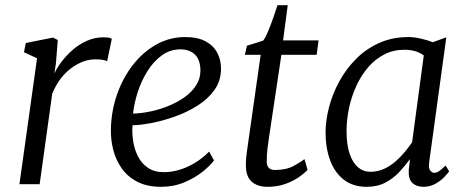

<svg xmlns="http://www.w3.org/2000/svg" viewBox="-20 -711 1804 741"><path d="M55 0 123 -486 72.5 -509.5 79.5 -545 184.5 -566 203 -556.5 196 -468.5 190 -427Q198.5 -447 216.2 -471Q234 -495 258.8 -517Q283.5 -539 314.2 -553Q345 -567 379.5 -567Q387 -567 396.8 -566Q406.5 -565 411.5 -561L393.5 -474.5Q387 -478.5 375.5 -480.2Q364 -482 347 -482Q325.5 -482 302.2 -473.8Q279 -465.5 256.2 -449Q233.5 -432.5 214.2 -407.5Q195 -382.5 181.5 -349L133 0Z M806 -92Q792 -72.5 762.2 -48.5Q732.5 -24.5 691.2 -7.2Q650 10 601.5 10Q548.5 10 511 -9Q473.5 -28 450.5 -60.2Q427.5 -92.5 417.2 -132.2Q407 -172 408 -213Q409.5 -283 431.8 -346.8Q454 -410.5 492.8 -460.2Q531.5 -510 583 -539Q634.5 -568 695 -568Q742 -568 772.5 -552Q803 -536 818 -508.2Q833 -480.5 833 -446Q833 -399.5 807.8 -364Q782.5 -328.5 741.8 -303Q701 -277.5 654.5 -261Q608 -244.5 564.5 -236.2Q521 -228 491.5 -227.5Q489 -198.5 493.8 -167Q498.5 -135.5 512.2 -108Q526 -80.5 550.8 -63.5Q575.5 -46.5 613 -46.5Q640.5 -46.5 670.2 -55Q700 -63.5 730 -81Q760 -98.5 787 -126ZM676.5 -520.5Q636 -520.5 603.8 -496.8Q571.5 -473 548.2 -435.2Q525 -397.5 511.2 -354.5Q497.5 -311.5 493.5 -272.5Q525.5 -273.5 561.2 -281Q597 -288.5 631 -302.5Q665 -316.5 692.8 -336.2Q720.5 -356 737 -381.8Q753.5 -407.5 753.5 -438.5Q753.5 -479.5 732.8 -500Q712 -520.5 676.5 -520.5Z M1016.5 -169.5Q1014 -152.5 1012.5 -139.5Q1011 -126.5 1010.2 -114.2Q1009.5 -102 1009.5 -86.5Q1009.5 -72 1017.2 -63.5Q1025 -55 1040.5 -55Q1084 -55 1112.5 -70.2Q1141 -85.5 1155 -97L1167 -56Q1156.5 -43.5 1134.5 -28Q1112.5 -12.5 1081.5 -1.2Q1050.5 10 1012 10Q974 10 951.5 -9.8Q929 -29.5 929 -72.5Q929 -79 929.2 -86.5Q929.5 -94 930.2 -102.5Q931 -111 932 -119.8Q933 -128.5 934.5 -137.5L986 -499.5H925L933 -534.5L995.5 -554Q1004.5 -565.5 1014.8 -590.2Q1025 -615 1034.8 -642.8Q1044.5 -670.5 1051 -691H1090.5L1072.5 -555H1209.5L1202 -499.5H1066Z M1636.5 -86Q1633 -61.5 1640.5 -52.8Q1648 -44 1655.5 -44Q1665.5 -44 1675.5 -51.2Q1685.5 -58.5 1699.5 -72L1713.5 -50Q1710 -44 1696.5 -29.5Q1683 -15 1661.8 -2.5Q1640.5 10 1614.5 10Q1587.5 10 1571.5 -5Q1555.5 -20 1557.5 -56L1562.5 -97Q1544 -72 1521 -47.2Q1498 -22.5 1467.2 -6.2Q1436.5 10 1395.5 10Q1342.5 10 1307.2 -17.2Q1272 -44.5 1254.2 -92Q1236.5 -139.5 1236.5 -200Q1236.5 -246 1249.8 -297Q1263 -348 1289 -396Q1315 -444 1353.5 -483Q1392 -522 1443 -545Q1494 -568 1557 -568Q1577.5 -568 1603.5 -562.2Q1629.5 -556.5 1650.5 -548L1702.5 -567ZM1615.5 -497Q1600 -508.5 1581 -513.8Q1562 -519 1541 -519Q1498 -519 1462.8 -500.8Q1427.5 -482.5 1400.5 -451Q1373.5 -419.5 1355 -379Q1336.5 -338.5 1327 -293.8Q1317.5 -249 1317.5 -205Q1317.5 -153 1329.2 -118Q1341 -83 1361.5 -65.5Q1382 -48 1408.5 -48Q1437.5 -48 1462 -59.2Q1486.5 -70.5 1506.8 -88.2Q1527 -106 1543 -125.5Q1559 -145 1570.5 -162Z"/></svg>

Font: Merriweather Light
Style: Italic
Weight: 300
Italic angle: -7.8°
Designer: Eben Sorkin
Foundry: Eben Sorkin
Version: Version 2.101